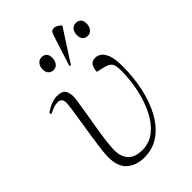

<svg xmlns="http://www.w3.org/2000/svg" viewBox="-234 -871 978 978"><g transform="rotate(-45 255.0 -382.5)"><path d="M208 14Q150 14 114 -17.5Q78 -49 78 -119Q78 -138 82.5 -175Q87 -212 94 -257Q101 -302 108 -345Q115 -388 119.5 -420.5Q124 -453 124 -463Q124 -483 115.5 -490.5Q107 -498 93 -498Q80 -498 63.5 -492.5Q47 -487 30 -478L24 -487Q45 -504 69.5 -513.5Q94 -523 112 -523Q148 -523 160 -506.5Q172 -490 172 -460Q172 -451 167.5 -421Q163 -391 156 -349Q149 -307 141.5 -262.5Q134 -218 129.5 -180Q125 -142 125 -119Q125 -76 148.5 -48.5Q172 -21 227 -20Q278 -20 317 -51Q356 -82 382.5 -134.5Q409 -187 423 -251.5Q437 -316 437 -383Q437 -421 427 -435Q417 -449 388 -456L345 -466Q345 -490 355 -506.5Q365 -523 390 -523Q405 -523 420.5 -513Q436 -503 447 -475Q458 -447 458 -393Q458 -313 442 -239.5Q426 -166 394.5 -109Q363 -52 316.5 -19Q270 14 208 14ZM275 -583 267 -586 319 -749Q324 -766 330 -772.5Q336 -779 348 -779Q366 -779 386 -759V-755ZM196 -628Q180 -628 169 -638.5Q158 -649 158 -670Q158 -691 169 -704.5Q180 -718 199 -718Q215 -718 225 -708.5Q235 -699 235 -676Q235 -657 224.5 -642.5Q214 -628 196 -628ZM442 -628Q426 -628 415.5 -638.5Q405 -649 405 -670Q405 -691 415.5 -704.5Q426 -718 445 -718Q462 -718 472 -708Q482 -698 482 -676Q482 -657 471 -642.5Q460 -628 442 -628Z"/></g></svg>

Font: Display Extralight
Style: Italic
Weight: 200
Italic angle: -2°
Designer: Latin by Veronika Burian and Jose Scaglione. Greek by Irene Vlachou. Cyrillic by Vera Evstafieva
Foundry: TypeTogether
Version: Version 3.002